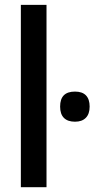

<svg xmlns="http://www.w3.org/2000/svg" viewBox="-20 -780 394 800"><path d="M173.8 -759.8V0H66.9V-759.8ZM230.5 -335.9Q230.5 -367.2 245.8 -382.8Q261.2 -398.4 292.5 -398.4Q322.8 -398.4 338.1 -382.6Q353.5 -366.7 353.5 -335.9Q353.5 -305.2 337.6 -289.1Q321.8 -272.9 292.5 -272.9Q262.2 -272.9 246.3 -288.8Q230.5 -304.7 230.5 -335.9Z"/></svg>

Font: Open Sans
Style: Regular
Weight: 600
Width: 3
Foundry: Ascender Corporation
Version: Version 1.000